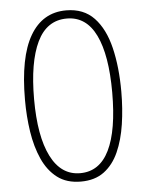

<svg xmlns="http://www.w3.org/2000/svg" viewBox="-53 -767 624 820"><g transform="rotate(-5 259.5 -357.0)"><path d="M466 -358Q466 -285 456 -218.5Q446 -152 423 -100.5Q400 -49 360.5 -19.5Q321 10 261 10Q200 10 160 -20.5Q120 -51 96.5 -103.5Q73 -156 63 -221.5Q53 -287 53 -358Q53 -541 106.5 -632.5Q160 -724 261 -724Q336 -724 381 -676.5Q426 -629 446 -546Q466 -463 466 -358ZM92 -358Q92 -199 135.5 -112.5Q179 -26 261 -26Q344 -26 385.5 -110.5Q427 -195 427 -358Q427 -518 385.5 -603.5Q344 -689 261 -689Q175 -689 133.5 -602.5Q92 -516 92 -358Z"/></g></svg>

Font: Noto Sans Tamil ExtraCondensed ExtraLight
Style: Regular
Weight: 200
Width: 2
Designer: Jelle Bosma - Monotype Design Team
Foundry: Monotype Imaging Inc.
Version: Version 2.004; ttfautohint (v1.8.4.7-5d5b)